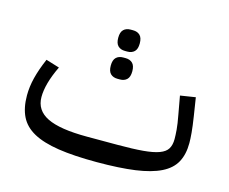

<svg xmlns="http://www.w3.org/2000/svg" viewBox="-89 -718 1017 852"><g transform="rotate(15 419.5 -291.5)"><path d="M418 12Q313 12 241.5 1Q170 -10 126 -34Q82 -58 62.5 -97.5Q43 -137 43 -194Q43 -234 53.5 -276Q64 -318 86 -369L148 -350Q107 -265 107 -204Q107 -143 165 -114.5Q223 -86 348 -86H488Q559 -86 605 -90Q651 -94 678 -104Q705 -114 715.5 -131.5Q726 -149 726 -176Q726 -193 724 -218.5Q722 -244 714 -286L699 -369L769 -380L782 -297Q789 -252 791.5 -223.5Q794 -195 794 -176Q794 -124 774.5 -88Q755 -52 710.5 -30Q666 -8 594.5 2Q523 12 418 12ZM412 -369Q392 -369 380 -380.5Q368 -392 368 -418Q368 -444 380 -455.5Q392 -467 412 -467H423Q443 -467 455 -455.5Q467 -444 467 -418Q467 -392 455 -380.5Q443 -369 423 -369ZM412 -497Q392 -497 380 -508.5Q368 -520 368 -546Q368 -572 380 -583.5Q392 -595 412 -595H423Q443 -595 455 -583.5Q467 -572 467 -546Q467 -520 455 -508.5Q443 -497 423 -497Z"/></g></svg>

Font: IBM Plex Sans Arabic
Style: Regular
Weight: 400
Designer: Mike Abbink, Paul van der Laan, Pieter van Rosmalen, Wael Morcos, Khajak Apelian
Foundry: Bold Monday
Version: Version 1.1